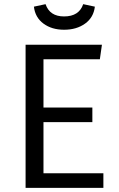

<svg xmlns="http://www.w3.org/2000/svg" viewBox="-20 -903 570 923"><path d="M288 -760Q229 -760 189 -789.5Q149 -819 143 -871L199 -883Q219 -824 288 -824Q360 -824 380 -883L436 -871Q430 -819 389 -789.5Q348 -760 288 -760ZM470 -688 460 -618H189V-386H424V-316H189V-70H477V0H103V-688Z"/></svg>

Font: FiraGO Book
Style: Regular
Weight: 350
Designer: bBox Type
Foundry: bBox Type GmbH
Version: Version 1.001;PS 001.001;hotconv 1.0.88;makeotf.lib2.5.64775